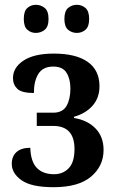

<svg xmlns="http://www.w3.org/2000/svg" viewBox="-20 -769 477 799"><path d="M203 10Q110 10 69.5 -19Q29 -48 29 -87Q29 -119 49 -136.5Q69 -154 106 -154Q108 -96 133.5 -70Q159 -44 205 -44Q242 -44 266 -69Q290 -94 290 -149Q290 -245 201 -245H133V-300H201Q241 -300 257 -328.5Q273 -357 273 -401Q273 -440 257 -466Q241 -492 202 -492Q159 -492 140 -462Q121 -432 121 -382Q70 -382 52 -399.5Q34 -417 34 -444Q34 -488 78 -517Q122 -546 204 -546Q296 -546 345 -511.5Q394 -477 394 -410Q394 -362 365.5 -329.5Q337 -297 288 -283V-278Q344 -269 377.5 -234.5Q411 -200 411 -145Q411 -78 359 -34Q307 10 203 10ZM300 -632Q279 -632 263.5 -645Q248 -658 248 -690Q248 -723 263.5 -736Q279 -749 300 -749Q320 -749 335.5 -736Q351 -723 351 -690Q351 -658 335.5 -645Q320 -632 300 -632ZM129 -632Q109 -632 94 -645Q79 -658 79 -690Q79 -723 94 -736Q109 -749 129 -749Q150 -749 166 -736Q182 -723 182 -690Q182 -658 166 -645Q150 -632 129 -632Z"/></svg>

Font: Noto Serif Condensed SemiBold
Style: Regular
Weight: 600
Width: 3
Designer: Monotype Design Team
Foundry: Monotype Imaging Inc.
Version: Version 2.013